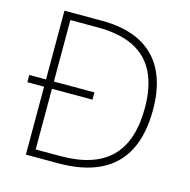

<svg xmlns="http://www.w3.org/2000/svg" viewBox="-105 -817 910 920"><g transform="rotate(15 350.0 -357.0)"><path d="M288 -714Q403 -714 480.5 -674Q558 -634 597 -556Q636 -478 636 -364Q636 -244 595 -163Q554 -82 471 -41Q388 0 265 0H103V-337H20V-373H103V-714ZM277 -678H142V-373H343V-337H142V-36H265Q432 -36 514 -117Q596 -198 596 -363Q596 -466 562 -536.5Q528 -607 457.5 -642.5Q387 -678 277 -678Z"/></g></svg>

Font: Noto Sans Hebrew ExtraLight
Style: Regular
Weight: 250
Designer: Monotype Design Team
Foundry: Monotype Imaging Inc.
Version: Version 2.003